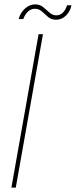

<svg xmlns="http://www.w3.org/2000/svg" viewBox="-20 -856 346 876"><path d="M32 0 156 -700H176L52 0ZM65 -769Q73 -798 94 -817Q115 -836 140 -836Q162 -836 177 -823.5Q192 -811 206 -798.5Q220 -786 237 -786Q254 -786 266.5 -798Q279 -810 286 -832H306Q301 -805 281.5 -785.5Q262 -766 236 -766Q214 -766 199.5 -778.5Q185 -791 171.5 -803.5Q158 -816 139 -816Q122 -816 108.5 -804Q95 -792 86 -769Z"/></svg>

Font: DM Sans 10pt Thin
Style: Italic
Weight: 250
Italic angle: -10°
Version: Version 4.004;gftools[0.9.30]